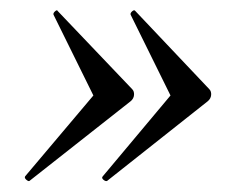

<svg xmlns="http://www.w3.org/2000/svg" viewBox="-20 -382 466 366"><path d="M184 -37Q181 -36 177 -39.5Q173 -43 176 -46L305 -200L229 -354Q228 -357 232 -360.5Q236 -364 238 -361L379 -212Q383 -208 382.5 -201Q382 -194 376 -189ZM36 -37Q34 -36 30 -39.5Q26 -43 28 -46L158 -200L82 -354Q81 -357 85 -360.5Q89 -364 90 -361L232 -212Q236 -208 235.5 -201Q235 -194 229 -189Z"/></svg>

Font: Cormorant Medium
Style: Italic
Weight: 500
Italic angle: -10°
Designer: Christian Thalmann (Catharsis Fonts)
Foundry: Catharsis Fonts
Version: Version 4.000